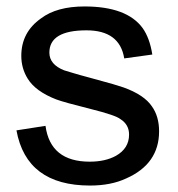

<svg xmlns="http://www.w3.org/2000/svg" viewBox="-20 -563 552 595"><path d="M121 -173Q136 -62 258 -62Q306 -62 339 -80Q380 -103 380 -146Q380 -177 353 -194Q338 -206 262 -225Q178 -246 154 -255Q90 -280 66 -319Q46 -351 46 -390Q46 -463 107 -506Q156 -543 242 -543Q373 -543 422 -476Q444 -445 452 -394L365 -382Q351 -469 248 -469Q133 -469 133 -400Q133 -363 179 -345Q186 -343 205.5 -337Q225 -331 259 -322Q304 -310 329.5 -302.5Q355 -295 363 -292Q427 -269 451 -233Q473 -202 473 -156Q473 -55 371 -10Q324 12 259 12Q62 12 31 -159Z"/></svg>

Font: MongolianScript
Style: Regular
Weight: 400
Designer: Bolorsoft LLC, NUM
Foundry: Bolorsoft LLC
Version: Version 3.2